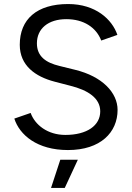

<svg xmlns="http://www.w3.org/2000/svg" viewBox="-20 -732 654 952"><path d="M317 12C479 12 563 -76 563 -187C563 -272 488 -353 352 -386L275 -405C208 -421 163 -452 163 -517C163 -590 219 -637 309 -637C395 -637 457 -596 482 -531L562 -559C536 -636 454 -712 318 -712C163 -712 78 -637 78 -510C78 -407 155 -352 251 -327L328 -307C417 -285 477 -245 477 -180C477 -110 412 -63 304 -63C216 -63 153 -113 132 -172L51 -144C77 -63 164 12 317 12ZM233 200H301L366 60H279Z"/></svg>

Font: HB Figtree Prototype
Style: Regular
Weight: 400
Designer: Alfredo Marco Pradil
Foundry: Hanken Design Co.®
Version: Version 1.002;Glyphs 3.2 (3228)